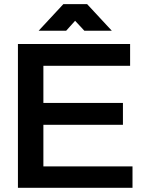

<svg xmlns="http://www.w3.org/2000/svg" viewBox="-20 -901 707 921"><path d="M615.6 -102.7H188.1V-302.2H569.7V-407.1H188.1V-585.4H604.1V-689.9H66V0H615.6ZM384.7 -753.5H516.4L397.9 -881.2H283.9L165.3 -753.5H297.3L340.3 -801.3Z"/></svg>

Font: Saysettha
Style: Regular
Weight: 400
Designer: John M. Durdin
Foundry: Lao Script for Windows
Version: Version 2.201